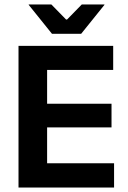

<svg xmlns="http://www.w3.org/2000/svg" viewBox="-20 -846 578 866"><path d="M63.5 0V-639H192.5V0ZM102 0V-109.5H494.5V0ZM138.5 -271.5V-378H483V-271.5ZM101.5 -530.5V-639H490.5V-530.5ZM214.5 -693.5 109.5 -824V-826H211.5L278 -758H282.5L349 -826H451V-824L346 -693.5Z"/></svg>

Font: Anek Latin Medium SemiBold
Style: Regular
Weight: 600
Version: Version 1.003